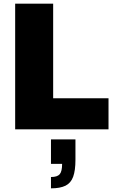

<svg xmlns="http://www.w3.org/2000/svg" viewBox="-20 -708 630 1051"><path d="M63 0V-688H271V-170H574V0ZM259 323V261Q294 261 307 245.5Q320 230 320 189H259V55H393V167Q393 225 380.5 259.5Q368 294 338.5 308.5Q309 323 259 323Z"/></svg>

Font: Archivo SemiCondensed Black
Style: Regular
Weight: 900
Width: 4
Designer: Hector Gatti
Foundry: Omnibus-Type
Version: Version 2.001